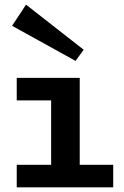

<svg xmlns="http://www.w3.org/2000/svg" viewBox="-20 -806 535 826"><path d="M200 -30V-471H323V-30ZM52 0V-97H467V0ZM52 -374V-471H291V-374ZM305 -544 32 -695 92 -786 340 -592Z"/></svg>

Font: BioRhyme SemiExpanded SemiBold
Style: Regular
Weight: 600
Width: 6
Designer: Aoife Mooney
Foundry: Aoife Mooney Type
Version: Version 1.600;gftools[0.9.33]